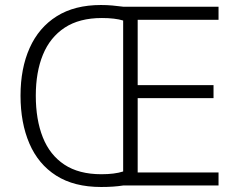

<svg xmlns="http://www.w3.org/2000/svg" viewBox="-20 -741 954 767"><path d="M383 -721Q408 -721 429 -719Q450 -717 474 -714H853V-662H530V-401H833V-349H530V-52H853V0H472Q453 3 431 4.5Q409 6 384 6Q276 6 204.5 -39.5Q133 -85 97.5 -167.5Q62 -250 62 -359Q62 -468 98.5 -549.5Q135 -631 206.5 -676Q278 -721 383 -721ZM387 -669Q297 -669 238.5 -630.5Q180 -592 151.5 -522.5Q123 -453 123 -359Q123 -263 151 -192.5Q179 -122 237 -83.5Q295 -45 385 -45Q438 -45 472 -56V-659Q456 -664 434.5 -666.5Q413 -669 387 -669Z"/></svg>

Font: Noto Sans Lao UI Light
Style: Regular
Weight: 300
Designer: Monotype Design Team
Foundry: Monotype Imaging Inc.
Version: Version 2.000; ttfautohint (v1.8.4.7-5d5b)